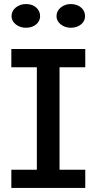

<svg xmlns="http://www.w3.org/2000/svg" viewBox="-20 -928 477 948"><path d="M36 0V-90H162V-596H36V-686H401V-596H274V-90H401V0ZM329 -791Q301 -791 280 -807.5Q259 -824 259 -848Q259 -874 280 -891Q301 -908 329 -908Q360 -908 380 -891Q400 -874 400 -848Q400 -824 380 -807.5Q360 -791 329 -791ZM108 -791Q79 -791 58 -807.5Q37 -824 37 -848Q37 -874 58 -891Q79 -908 108 -908Q139 -908 158.5 -891Q178 -874 178 -848Q178 -824 158.5 -807.5Q139 -791 108 -791Z"/></svg>

Font: BioRhyme ExtraBold Medium
Style: Regular
Weight: 500
Version: Version 1.600;gftools[0.9.33]